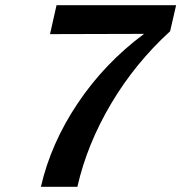

<svg xmlns="http://www.w3.org/2000/svg" viewBox="-20 -707 696 737"><path d="M172 -576 197 -687H656L633 -587Q499 -465 406.5 -309Q314 -153 277 10H137Q175 -156 278 -310Q381 -464 533 -577Q474 -577 353 -576.5Q232 -576 172 -576Z"/></svg>

Font: Coval
Style: ExtraBold Italic
Weight: 800
Foundry: Context Ltd
Version: Version 001.000